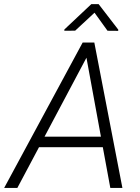

<svg xmlns="http://www.w3.org/2000/svg" viewBox="-59 -919 685 939"><path d="M423.3 -898.9 519.5 -773.9 519 -768.1 466.8 -768.6 403.3 -856.9 308.6 -769 255.4 -768.6 255.9 -774.9 387.7 -898.9ZM-38.6 0 345.2 -710.9H402.3L539.6 0H480.5L443.8 -199.2H131.8L25.9 0ZM158.7 -250.5H434.6L363.8 -636.7Z"/></svg>

Font: Mardoto Light
Style: Italic
Weight: 300
Italic angle: -12°
Designer: Christian Robertson, Vahan Hovhannisyan
Foundry: Google
Version: Version 1.000